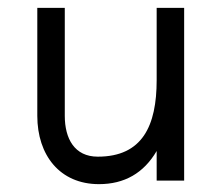

<svg xmlns="http://www.w3.org/2000/svg" viewBox="-20 -460 549 489"><path d="M229 -61C169.7 -61 145 -107 145 -165V-440H75V-165C75 -64.9 132.3 9 232 9C297 9 346 -19.1 379 -75.4V0H449V-440H379V-256C379 -139.7 342.8 -61 229 -61Z"/></svg>

Font: GI
Style: Regular
Weight: 400
Designer: Alfredo Marco Pradil
Version: Version 1.01 2015